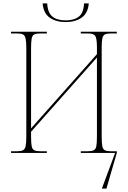

<svg xmlns="http://www.w3.org/2000/svg" viewBox="-20 -901 754 1131"><path d="M366 -771Q310 -771 273 -797Q236 -823 231 -881H258Q261 -826 288.5 -803.5Q316 -781 367 -781Q417 -781 445 -803.5Q473 -826 475 -881H503Q498 -823 461 -797Q424 -771 366 -771ZM45 0V-10H81Q104 -10 115.5 -16Q127 -22 131 -40.5Q135 -59 135 -98V-615Q135 -654 131 -673Q127 -692 115.5 -698Q104 -704 80 -704H45V-714H256V-704H217Q193 -704 181.5 -698Q170 -692 166.5 -673.5Q163 -655 163 -617V-145L551 -582V-622Q551 -675 541 -689.5Q531 -704 499 -704H456V-714H668V-704H632Q610 -704 598.5 -698.5Q587 -693 583 -675.5Q579 -658 579 -622V-98Q579 -59 582.5 -40.5Q586 -22 597.5 -16Q609 -10 633 -10H668V0L607 210H580L658 0H456V-10H496Q520 -10 532 -16Q544 -22 547.5 -40.5Q551 -59 551 -98V-562L163 -125V-98Q163 -59 166.5 -40.5Q170 -22 182 -16Q194 -10 219 -10H256V0Z"/></svg>

Font: Noto Serif Display SemiCondensed Thin
Style: Regular
Weight: 100
Width: 4
Designer: Monotype Design Team
Foundry: Monotype Imaging Inc.
Version: Version 2.009